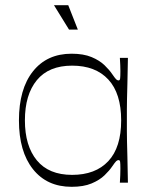

<svg xmlns="http://www.w3.org/2000/svg" viewBox="-20 -704 593 740"><path d="M256 16Q161 16 107 -52Q53 -120 53 -240Q53 -361 107 -429Q161 -497 256 -497Q302 -497 333 -484Q364 -471 383 -452.5Q402 -434 412 -419Q423 -403 427.5 -398.5Q432 -394 437 -394Q442 -394 443 -401.5Q444 -409 444 -430Q444 -439 443.5 -453Q443 -467 442 -481H473Q472 -418 471 -381Q470 -344 469.5 -321.5Q469 -299 469 -282Q469 -265 469 -240Q469 -216 469 -199Q469 -182 469.5 -159.5Q470 -137 471 -100Q472 -63 473 0H442Q443 -14 443.5 -28.5Q444 -43 444 -54Q444 -73 443 -80Q442 -87 437 -87Q432 -87 427.5 -82.5Q423 -78 412 -62Q402 -47 383 -28.5Q364 -10 333 3Q302 16 256 16ZM258 -30Q348 -30 397.5 -83Q447 -136 447 -240Q447 -344 397.5 -397.5Q348 -451 258 -451Q168 -451 122 -395Q76 -339 76 -240Q76 -142 122 -86Q168 -30 258 -30ZM246 -590 188 -684H243L280 -590Z"/></svg>

Font: Ojuju Light
Style: Regular
Weight: 300
Designer: Chisaokwu Joboson, Mirko Velimirovic
Foundry: Udi Foundry
Version: Version 1.000